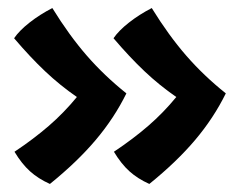

<svg xmlns="http://www.w3.org/2000/svg" viewBox="-20 -497 589 477"><path d="M541 -265Q511 -204 465 -149.5Q419 -95 351 -40Q322 -53 301.5 -71.5Q281 -90 263 -120Q311 -152 348.5 -184.5Q386 -217 418 -256Q376 -285 339 -320Q302 -355 262 -402Q275 -421 300.5 -441Q326 -461 357 -477Q399 -409 442.5 -359Q486 -309 541 -265ZM294 -265Q264 -204 218 -149.5Q172 -95 104 -40Q75 -53 54.5 -71.5Q34 -90 16 -120Q64 -152 101.5 -184.5Q139 -217 171 -256Q129 -285 92 -320Q55 -355 15 -402Q28 -421 53.5 -441Q79 -461 110 -477Q152 -409 195.5 -359Q239 -309 294 -265Z"/></svg>

Font: Atma SemiBold
Style: Regular
Weight: 600
Designer: Gregori Vincens, Jeremie Hornus, Riccardo Olocco, Yoann Minet.
Foundry: black foundry
Version: Version 1.102;PS 1.100;hotconv 1.0.86;makeotf.lib2.5.63406